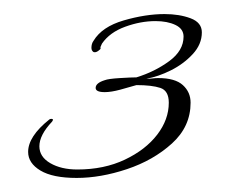

<svg xmlns="http://www.w3.org/2000/svg" viewBox="-20 -579 320 273"><path d="M89 -326Q55 -326 37.5 -336.5Q20 -347 20 -363Q20 -385 50 -409Q51 -410 53 -410Q57 -410 54 -406Q36 -387 36 -371Q36 -356 51.5 -347Q67 -338 90 -338Q128 -338 157.5 -352Q187 -366 203.5 -387.5Q220 -409 220 -433Q220 -450 208 -454Q196 -458 174 -458Q164 -455 151 -451.5Q138 -448 129 -448Q116 -448 116 -454Q116 -461 129 -465Q134 -467 150.5 -468Q167 -469 174 -469Q200 -477 220.5 -492Q241 -507 241 -527Q241 -538 229.5 -543.5Q218 -549 201 -549Q180 -549 158 -541Q136 -533 125 -517Q122 -511 123 -511V-510Q123 -509 119.5 -506.5Q116 -504 113 -505Q110 -507 110 -511Q110 -517 113 -521Q125 -541 156 -550Q187 -559 214 -559Q235 -559 251 -553Q267 -547 267 -533Q267 -516 254 -502Q241 -488 223 -479Q205 -470 188 -467Q193 -467 197 -467.5Q201 -468 205 -468Q229 -468 240 -458Q251 -448 251 -433Q251 -399 224.5 -375Q198 -351 160.5 -338.5Q123 -326 89 -326Z"/></svg>

Font: Sassy Frass
Style: Regular
Weight: 400
Designer: Robert E. Leuschke
Foundry: Robert E. Leuschke
Version: Version 1.010; ttfautohint (v1.8.3)